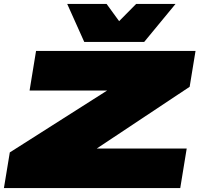

<svg xmlns="http://www.w3.org/2000/svg" viewBox="-29 -960 1022 980"><path d="M-9 0 21 -182 518 -498H122L155 -700H969L939 -517L465 -202H924L891 0ZM867 -940 707 -746H401L314 -940H515L579 -852L666 -940Z"/></svg>

Font: Georama ExtraExtended Black
Style: Italic
Weight: 900
Width: 8
Italic angle: -9°
Designer: Jean-Baptiste Levee
Foundry: Production Type
Version: Version 1.000